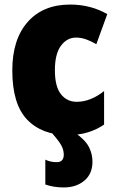

<svg xmlns="http://www.w3.org/2000/svg" viewBox="-20 -583 514 843"><path d="M279 10Q327 10 366 -2Q405 -14 437 -36V-183Q377 -136 317 -136Q274 -136 247.5 -169.5Q221 -203 221 -275Q221 -346 247.5 -382Q274 -418 314 -418Q336 -418 358.5 -410Q381 -402 403 -389L451 -521Q378 -563 288 -563Q169 -563 101.5 -486.5Q34 -410 34 -274Q34 -126 99 -58Q164 10 279 10ZM260 96Q260 129 229 129Q201 129 179 118V227Q215 240 260 240Q315 240 350.5 210Q386 180 386 127Q386 93 370.5 62.5Q355 32 310 0H207Q238 35 249 55Q260 75 260 96Z"/></svg>

Font: Noto Sans Display SemiCondensed Black
Style: Regular
Weight: 900
Width: 4
Designer: Monotype Design Team
Foundry: Monotype Imaging Inc.
Version: Version 1.900